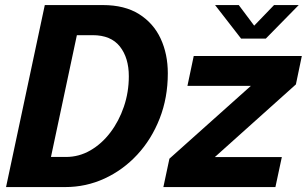

<svg xmlns="http://www.w3.org/2000/svg" viewBox="-20 -758 1243 778"><path d="M4.5 0 161.5 -737.5H396.5Q485 -737.5 543.5 -700.8Q602 -664 631 -601.5Q660 -539 660 -461Q660 -362 627 -277.8Q594 -193.5 536.2 -131.2Q478.5 -69 403.5 -34.5Q328.5 0 244.5 0ZM355.5 -615.5H291.5L186.5 -122H247.5Q300 -122 346 -148.5Q392 -175 427 -221Q462 -267 482 -325.8Q502 -384.5 502 -449Q502 -523.5 465.8 -569.5Q429.5 -615.5 355.5 -615.5ZM1122 -121.5 1096 0H642L666.5 -115L996.5 -410H739.5L765 -531H1203L1179 -416L850.5 -121.5ZM851.5 -737.5H947.5L1010 -654L1090.5 -737.5H1190.5L1057 -601.5H957Z"/></svg>

Font: Epilogue
Style: Bold Italic
Weight: 700
Italic angle: -12°
Designer: Tyler Finck
Foundry: Etcetera Type Co
Version: Version 2.111; ttfautohint (v1.8.3)